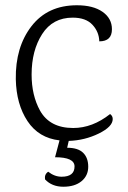

<svg xmlns="http://www.w3.org/2000/svg" viewBox="-20 -520 487 729"><path d="M272 -500Q334 -500 369.5 -475Q405 -450 405 -409Q405 -363 357 -363Q356 -399 331 -426Q306 -453 256 -453Q180 -453 140 -390.5Q100 -328 100 -237Q100 -158 132 -100Q169 -34 258 -34Q331 -34 398 -87Q408 -80 408 -68Q408 -39 355 -13Q302 13 241 15L235 41Q276 41 295.5 60Q315 79 315 113Q315 147 289.5 168Q264 189 220.5 189Q177 189 151 161Q148 142 163 132Q187 151 214 151Q263 151 263 112Q263 77 189 77L206 13Q127 4 84.5 -60Q42 -124 40 -219Q38 -341 99.5 -420.5Q161 -500 272 -500Z"/></svg>

Font: Karma Light
Style: Regular
Weight: 300
Designer: Joana Correia
Foundry: Indian Type Foundry
Version: Version 1.202;PS 1.0;hotconv 1.0.78;makeotf.lib2.5.61930; tt